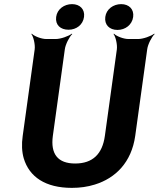

<svg xmlns="http://www.w3.org/2000/svg" viewBox="-20 -900 769 930"><path d="M344 -108C260 -108 224 -154 236 -242L294 -661C297 -685 316 -722 330 -735L328 -737C313 -725 274 -711 250 -711H204C180 -711 145 -725 134 -737L132 -735C142 -722 151 -685 148 -661L90 -242C84 -201 86 -164 95 -133C122 -43 200 10 328 10C367 10 404 5 439 -6C540 -37 617 -114 635 -242L693 -661C696 -685 715 -722 729 -735L727 -737C712 -725 673 -711 649 -711H602C578 -711 543 -725 532 -737L530 -735C540 -722 549 -685 546 -661L488 -242C476 -154 429 -108 344 -108ZM312 -756C350 -756 382 -780 387 -818C392 -855 367 -880 329 -880C291 -880 257 -856 252 -818C247 -779 273 -756 312 -756ZM549 -755C587 -755 620 -780 625 -818C630 -855 605 -880 567 -880C529 -880 495 -856 490 -818C485 -780 510 -755 549 -755Z"/></svg>

Font: Asimov
Style: EdgeIt
Weight: 500
Designer: Google
Version: Version 2.000980: 2014